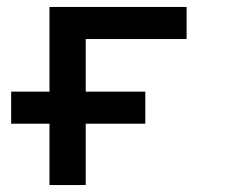

<svg xmlns="http://www.w3.org/2000/svg" viewBox="-20 -531 656 551"><path d="M122 0V-511H515.5V-419H226V0ZM12 -176V-268H397V-176Z"/></svg>

Font: Overpass Mono SemiBold
Style: Regular
Weight: 600
Monospace: yes
Designer: Delve Withrington, Dave Bailey
Foundry: Delve Fonts LLC
Version: Version 4.000